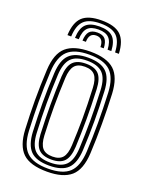

<svg xmlns="http://www.w3.org/2000/svg" viewBox="-145 -843 717 926"><g transform="rotate(20 213.0 -380.0)"><path d="M213.8 8Q126.5 8 88.2 -28.8Q50 -65.5 46 -147.5Q42.2 -222.5 42 -296.4Q41.8 -370.2 46 -452.5Q50.2 -537.8 90.4 -572.9Q130.5 -608 213.8 -608Q298.5 -608 337.6 -572.1Q376.8 -536.2 381 -452.2Q384.5 -374.8 384.6 -298.8Q384.8 -222.8 381 -147.5Q376.5 -62.2 336.4 -27.1Q296.2 8 213.8 8ZM213.8 -7.5Q288.5 -7.5 323 -40.1Q357.5 -72.8 361.5 -148.8Q365 -220.2 365.1 -294.4Q365.2 -368.5 361.5 -451.2Q357.8 -527 323.4 -559.8Q289 -592.5 213.8 -592.5Q138.5 -592.5 103.9 -560Q69.2 -527.5 65.2 -451.2Q61 -365 61.4 -293.6Q61.8 -222.2 65.2 -148.5Q69 -73.2 103.2 -40.4Q137.5 -7.5 213.8 -7.5ZM213.8 -23Q146.8 -23 117.4 -53Q88 -83 84.5 -150Q81 -226 80.8 -297.1Q80.5 -368.2 84.8 -450.2Q88.2 -519.2 118.8 -548.1Q149.2 -577 213.8 -577Q278.5 -577 308.6 -547.9Q338.8 -518.8 342 -450.5Q345.8 -370.8 345.9 -299.1Q346 -227.5 342 -149.8Q338.5 -81.8 308.6 -52.4Q278.8 -23 213.8 -23ZM213.8 -38.5Q269 -38.5 294.4 -64.6Q319.8 -90.8 322.8 -151.5Q326.2 -223.8 326.4 -294.4Q326.5 -365 322.8 -449Q320 -511 293.8 -536.2Q267.5 -561.5 213.8 -561.5Q156.8 -561.5 131.9 -534.8Q107 -508 104 -448.8Q100.2 -372.8 100.1 -302Q100 -231.2 104 -150.5Q107 -90.2 132.6 -64.4Q158.2 -38.5 213.8 -38.5ZM213.8 -54Q168 -54 147 -76.6Q126 -99.2 123.2 -151Q119.8 -229.5 119.6 -299.4Q119.5 -369.2 123.2 -448.2Q126 -501.5 147.5 -523.8Q169 -546 213.8 -546Q259 -546 280 -523.4Q301 -500.8 303.5 -448.2Q307.2 -363 307 -292.5Q306.8 -222 303.5 -152Q300.8 -99.2 279.8 -76.6Q258.8 -54 213.8 -54ZM213.8 -69.5Q249 -69.5 265.4 -88.9Q281.8 -108.2 284 -152.8Q287.5 -224.8 287.8 -292.9Q288 -361 284 -447.2Q282 -491 265.9 -510.8Q249.8 -530.5 213.8 -530.5Q177.2 -530.5 161.1 -510.6Q145 -490.8 142.8 -447.5Q139 -367.5 139 -299.6Q139 -231.8 142.8 -151.8Q145 -108.5 161.2 -89Q177.5 -69.5 213.8 -69.5ZM213.8 -768Q146 -768 115.4 -739.4Q84.8 -710.8 81.8 -644.8H101Q103.5 -702.5 129.8 -727.4Q156 -752.2 213.8 -752.2Q271.2 -752.2 297.4 -727.4Q323.5 -702.5 326.2 -644.8H345.8Q342.5 -710.8 311.9 -739.4Q281.2 -768 213.8 -768ZM213.8 -737Q166 -737 144.2 -715.6Q122.5 -694.2 120.5 -644.8H139.8Q141.5 -685.8 158.6 -703.6Q175.8 -721.5 213.8 -721.5Q251.5 -721.5 268.6 -703.6Q285.8 -685.8 287.8 -644.8H307Q304.5 -694.2 282.9 -715.6Q261.2 -737 213.8 -737ZM213.8 -706Q186 -706 173.2 -691.8Q160.5 -677.5 159 -644.8H176.5Q177 -690.5 213.8 -690.5Q250.8 -690.5 251 -644.8H268.2Q266.8 -677.5 254 -691.8Q241.2 -706 213.8 -706Z"/></g></svg>

Font: Big Shoulders Inline Text SemiBold
Style: Regular
Weight: 600
Designer: Patric King
Foundry: XO Type Co
Version: Version 1.000